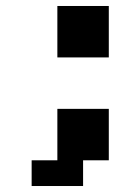

<svg xmlns="http://www.w3.org/2000/svg" viewBox="-20 -541 474 648"><path d="M173.6 0V-173.6H347.2V0H260.4V86.8H86.8V0ZM173.6 -347.2V-520.8H347.2V-347.2Z"/></svg>

Font: 8-bit Operator+ 8
Style: Bold
Weight: 700
Designer: GrandChaos9000
Version: Version 1.3.0 - August 1, 2014